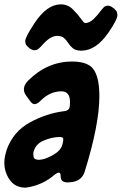

<svg xmlns="http://www.w3.org/2000/svg" viewBox="-58 -856 560 883"><path d="M316 -623Q290 -623 277 -634Q264 -645 255.5 -658.5Q247 -672 236 -681.5Q225 -691 205 -691Q172 -691 133 -645L123 -635Q113 -625 101 -625Q91 -625 79 -633Q62 -647 60 -654.5Q58 -662 58 -666V-667Q58 -685 101 -750Q158 -836 222 -836Q254 -836 277.5 -812.5Q301 -789 314.5 -769.5Q328 -750 333 -750Q353 -750 371 -767Q389 -784 406 -807L416 -819Q425 -830 438 -830Q449 -830 459 -822L468 -816V-815Q478 -807 480 -799.5Q482 -792 482 -788V-787Q482 -766 440 -705Q383 -623 316 -623ZM60 7Q12 7 -13 -28.5Q-38 -64 -38 -107V-110Q-38 -133 -27 -168Q3 -251 79.5 -293Q156 -335 239 -345Q262 -348 263 -369L264 -386Q264 -436 225 -436Q172 -436 130 -394Q113 -377 101 -377Q91 -377 81 -390.5Q71 -404 61.5 -417.5Q52 -431 52 -444V-447Q52 -464 70 -484Q159 -573 273 -573Q330 -573 359 -551Q399 -519 399 -414Q399 -283 331 -65Q318 -26 275 -19L254 -17Q239 -17 230 -23Q221 -29 221 -45.5Q221 -62 213 -62Q206 -62 195 -54Q137 -3 60 7ZM120 -121Q146 -121 183 -141.5Q220 -162 228 -188L232 -205Q233 -208 233 -213Q233 -222 228 -224Q223 -226 215 -226Q178 -225 140.5 -208.5Q103 -192 95 -152Q95 -144 96.5 -135.5Q98 -127 105.5 -124Q113 -121 120 -121Z"/></svg>

Font: Bangerz
Style: Bold
Weight: 700
Designer: vernon adams
Foundry: Vernon Adams
Version: Version 2.10;February 7, 2025;FontCreator 13.0.0.2683 64-bit